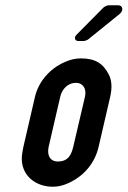

<svg xmlns="http://www.w3.org/2000/svg" viewBox="-20 -704 485 730"><path d="M113 -336 69 -146C66 -132 64 -120 63 -108C59 -38 114 6 181 6C202 6 222 1 245 -10C297 -35 340 -81 355 -146L399 -336C407 -371 405 -400 393 -422C372 -462 343 -482 288 -482C266 -482 245 -477 224 -467C170 -443 127 -395 113 -336ZM269 -389C296 -389 310 -366 303 -336L259 -148C252 -118 241 -90 200 -90C170 -90 158 -114 165 -146L209 -336C215 -363 236 -389 269 -389ZM278 -548H299C302 -548 313 -552 315 -554L435 -651C451 -664 447 -684 429 -684H393C388 -684 377 -679 373 -675L271 -572C260 -561 265 -548 278 -548Z"/></svg>

Font: DIN Rundschrift
Style: EngKursiv
Weight: 400
Width: 3
Version: Version 1.027